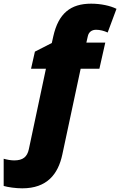

<svg xmlns="http://www.w3.org/2000/svg" viewBox="-122 -785 654 1045"><path d="M-1 240C134 240 194 163 217 57L317 -411H419L451 -553H348L356 -588C361 -611 378 -623 401 -623C422 -623 445 -617 464 -608L512 -737C478 -754 426 -765 374 -765C262 -765 196 -712 168 -587L160 -551L68 -504L47 -411H128L35 27C26 69 3 88 -45 88C-63 88 -84 84 -102 79V227C-79 234 -36 240 -1 240Z"/></svg>

Font: Noto Sans Black
Style: Italic
Weight: 900
Italic angle: -12°
Designer: Monotype Design Team
Foundry: Monotype Imaging Inc.
Version: Version 2.013